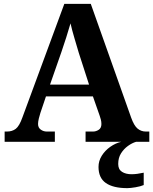

<svg xmlns="http://www.w3.org/2000/svg" viewBox="-20 -734 793 994"><path d="M4 0V-53H16Q43 -53 61.5 -67Q80 -81 96 -126L313 -714H450L659 -125Q674 -83 692.5 -68Q711 -53 735 -53H753V0H423V-53H462Q477 -53 491 -62Q505 -71 505 -92Q505 -104 502 -115.5Q499 -127 496 -135L461 -235H218L189 -149Q185 -137 181 -120.5Q177 -104 177 -92Q177 -73 191 -63Q205 -53 222 -53H264V0ZM239 -296H441L388 -460Q378 -494 365.5 -536Q353 -578 345 -613Q336 -581 323 -540.5Q310 -500 298 -465ZM639 240Q566 240 528 213.5Q490 187 490 130Q490 99 507 72Q524 45 551 26Q578 7 608 0H685Q664 6 642.5 21.5Q621 37 606.5 60Q592 83 592 115Q592 143 611.5 155.5Q631 168 661 168Q675 168 690.5 166Q706 164 724 160V224Q708 231 681.5 235.5Q655 240 639 240Z"/></svg>

Font: Noto Serif NP Hmong
Style: Regular
Weight: 400
Designer: Dalton Maag Ltd
Foundry: Dalton Maag Ltd
Version: Version 1.001